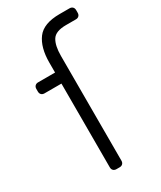

<svg xmlns="http://www.w3.org/2000/svg" viewBox="-189 -806 732 873"><g transform="rotate(-30 177.5 -370.0)"><path d="M152 0Q142 0 136 -6Q130 -12 130 -22V-462H41Q31 -462 25 -468Q19 -474 19 -484V-498Q19 -508 25 -514Q31 -520 41 -520H130V-572Q130 -651 163 -695.5Q196 -740 281 -740H333Q343 -740 349 -734Q355 -728 355 -718V-704Q355 -694 349 -688Q343 -682 333 -682H281Q226 -682 208.5 -654Q191 -626 191 -572V-22Q191 -12 185 -6Q179 0 169 0Z"/></g></svg>

Font: Rubik AZ
Style: Regular
Weight: 300
Designer: Hubert and Fischer
Foundry: Hubert & Fischer
Version: Version 2.000